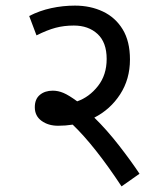

<svg xmlns="http://www.w3.org/2000/svg" viewBox="-20 -652 591 684"><path d="M477 -33 413 12Q318 -132 239 -208Q213 -204 187 -204Q152 -204 128 -221.5Q104 -239 104 -270Q104 -299 122 -314Q140 -329 168 -329Q187 -329 206 -321Q225 -313 255 -291Q298 -306 329 -345.5Q360 -385 360 -442Q360 -501 327.5 -531Q295 -561 243 -561Q208 -561 178 -553Q148 -545 110 -526L84 -595Q121 -614 162.5 -623Q204 -632 247 -632Q302 -632 346.5 -611Q391 -590 417 -547.5Q443 -505 443 -440Q443 -370 408 -316Q373 -262 316 -233Q361 -189 404.5 -133Q448 -77 477 -33Z"/></svg>

Font: RS Noto Sans
Style: Regular
Weight: 400
Designer: Monotype Design Team
Foundry: Monotype Imaging Inc.
Version: Version 3.10